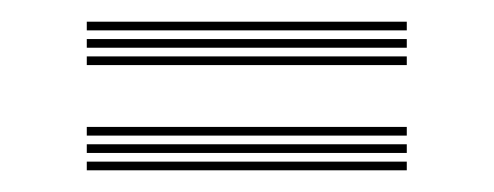

<svg xmlns="http://www.w3.org/2000/svg" viewBox="-20 -485 455 177"><path d="M60 -457V-465H355V-457ZM60 -441V-449H355V-441ZM60 -425V-433H355V-425ZM60 -360V-368H355V-360ZM60 -344V-352H355V-344ZM60 -328V-336H355V-328Z"/></svg>

Font: Big Shoulders Inline Text Thin
Style: Regular
Weight: 100
Designer: Patric King
Foundry: XO Type Co
Version: Version 2.002